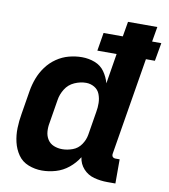

<svg xmlns="http://www.w3.org/2000/svg" viewBox="-83 -806 778 884"><g transform="rotate(10 306.0 -363.5)"><path d="M172 8Q204 8 236.5 -1.5Q269 -11 296 -33Q323 -55 341 -84Q345 -53 365.5 -30.5Q386 -8 416 0Q446 8 478 8H516V-105H496Q491 -105 486.5 -107.5Q482 -110 480.5 -115Q479 -120 480 -125L555 -580H597L612 -665H569L581 -735H444L432 -665H342L328 -580H418L395 -439Q387 -468 370 -492Q353 -516 324.5 -527Q296 -538 264 -538Q234 -538 203.5 -530Q173 -522 146 -503.5Q119 -485 99.5 -458.5Q80 -432 69 -402.5Q58 -373 53 -343L35 -233Q29 -199 28 -165.5Q27 -132 34.5 -100Q42 -68 60 -42Q78 -16 108.5 -4Q139 8 172 8ZM247 -105Q226 -105 207.5 -112.5Q189 -120 178.5 -136.5Q168 -153 166.5 -173.5Q165 -194 169 -214L187 -324Q191 -351 206.5 -376Q222 -401 249 -413Q276 -425 303 -425Q324 -425 342 -414.5Q360 -404 367.5 -384.5Q375 -365 375.5 -343.5Q376 -322 372 -301L354 -191Q350 -167 335 -145Q320 -123 295.5 -114Q271 -105 247 -105Z"/></g></svg>

Font: Iosevka Sparkle Extrabold
Style: Italic
Weight: 800
Italic angle: -9°
Designer: Belleve Invis
Foundry: Belleve Invis
Version: Version 4.5.0; ttfautohint (v1.8.3)